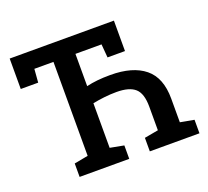

<svg xmlns="http://www.w3.org/2000/svg" viewBox="-122 -861 1094 1010"><g transform="rotate(-20 425.5 -355.5)"><path d="M159.2 0V-75.2L236.8 -89.8V-615.7H129.9L124 -540.5H26.4V-710.9H609.9V-540.5H512.2L505.9 -615.7H359.9V-435.1Q388.7 -441.9 421.1 -445.3Q453.6 -448.7 493.7 -448.7Q618.7 -448.7 685.8 -394Q752.9 -339.4 752.9 -222.2V-89.8L830.1 -75.7V0H552.2V-75.7L629.9 -89.8V-222.2Q629.9 -295.9 597.4 -324.7Q564.9 -353.5 493.7 -353.5Q459.5 -353.5 425.5 -349.6Q391.6 -345.7 359.9 -339.4V-89.8L437 -75.2V0Z"/></g></svg>

Font: Roboto Slab LO Medium
Style: Regular
Weight: 500
Designer: Google
Version: Version 2.000